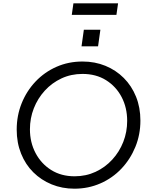

<svg xmlns="http://www.w3.org/2000/svg" viewBox="-20 -1129 921 1161"><path d="M81 -345Q81 -430 111 -504.5Q141 -579 195 -636Q249 -693 321.5 -725Q394 -757 479 -757Q554 -757 617.5 -731Q681 -705 728.5 -657.5Q776 -610 802.5 -544.5Q829 -479 829 -400Q829 -315 798.5 -240.5Q768 -166 714 -109Q660 -52 587 -20Q514 12 430 12Q356 12 292.5 -14Q229 -40 181.5 -87Q134 -134 107.5 -200Q81 -266 81 -345ZM749 -398Q749 -478 715.5 -542Q682 -606 621.5 -644Q561 -682 479 -682Q410 -682 352 -655Q294 -628 251 -581Q208 -534 184.5 -474Q161 -414 161 -347Q161 -268 195 -203.5Q229 -139 289.5 -101Q350 -63 431 -63Q500 -63 558 -90Q616 -117 659 -164Q702 -211 725.5 -271Q749 -331 749 -398ZM473 -849 487 -949H587L573 -849ZM424 -1109H694L684 -1039H414Z"/></svg>

Font: Kosmopol Plus Jakarta Sans Italic It
Style: Regular
Weight: 400
Italic angle: -8.04999°
Designer: Gumpita Rahayu
Foundry: Tokotype
Version: Version 2.006